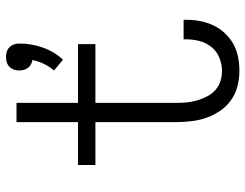

<svg xmlns="http://www.w3.org/2000/svg" viewBox="-109 -701 818 640"><g transform="rotate(-90 300.0 -381.0)"><path d="M421 -580 385 -610Q398 -625 407 -643.5Q416 -662 420 -682Q413 -683 406 -686.5Q399 -690 394 -696.5Q389 -703 387 -710.5Q385 -718 385 -726Q385 -735 388 -743.5Q391 -752 397.5 -758.5Q404 -765 412.5 -767.5Q421 -770 430 -770Q439 -770 447.5 -767.5Q456 -765 462.5 -758.5Q469 -752 472 -743.5Q475 -735 475 -726Q475 -686 461.5 -647.5Q448 -609 421 -580ZM384 8Q358 8 332.5 1.5Q307 -5 286 -20Q265 -35 250.5 -56.5Q236 -78 227.5 -102Q219 -126 216 -152Q213 -178 213 -203V-472H70V-530H213V-735H277V-530H473V-472H277V-203Q277 -186 278.5 -168.5Q280 -151 285 -134Q290 -117 298 -101Q306 -85 319 -73Q332 -61 349 -55.5Q366 -50 384 -50Q406 -50 428 -59Q450 -68 464 -86Q478 -104 483.5 -126Q489 -148 489 -171Q489 -173 489 -174.5Q489 -176 489 -178H554Q554 -176 554 -173.5Q554 -171 554 -168Q554 -145 549.5 -122Q545 -99 535 -78Q525 -57 509 -40Q493 -23 473 -12Q453 -1 430 3.5Q407 8 384 8Z"/></g></svg>

Font: Iosevka Slab Light Extended
Style: Regular
Weight: 300
Width: 7
Monospace: yes
Designer: Belleve Invis
Foundry: Belleve Invis
Version: Version 11.1.0; ttfautohint (v1.8.3)